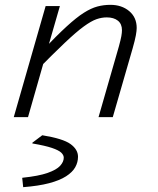

<svg xmlns="http://www.w3.org/2000/svg" viewBox="-20 -485 654 795"><path d="M228 -460 170 -259 96 0H37L169 -460ZM127 -188 156 -276Q215 -338 256 -375.5Q297 -413 327 -432Q357 -451 383 -458Q409 -465 437 -465Q484 -465 515 -439Q546 -413 546 -369Q546 -358 542.5 -338.5Q539 -319 529 -284L447 0H388L472 -292Q480 -321 482.5 -335.5Q485 -350 485 -360Q485 -386 468 -399.5Q451 -413 422 -413Q401 -413 379.5 -405.5Q358 -398 327 -375.5Q296 -353 248.5 -308Q201 -263 127 -188ZM76 290 72 252 73 251Q140 244 177 231Q214 218 229 201.5Q244 185 244 168Q244 157 233.5 147Q223 137 195 127.5Q167 118 114 109V106L155 75Q241 89 272 111.5Q303 134 303 164Q303 187 291.5 207.5Q280 228 253.5 245Q227 262 183.5 273.5Q140 285 76 290Z"/></svg>

Font: Intel One Mono Light
Style: Italic
Weight: 300
Italic angle: -16°
Monospace: yes
Designer: Fred Shallcrass
Foundry: Frere-Jones Type LLC
Version: Version 1.004